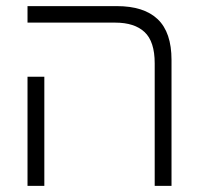

<svg xmlns="http://www.w3.org/2000/svg" viewBox="-20 -608 646 628"><path d="M486 0V-401Q486 -472 453 -503Q420 -534 357 -534H70V-588H362Q451 -588 496 -545Q541 -502 541 -412V0ZM70 -357H125V0H70Z"/></svg>

Font: Noto Sans Hebrew ExtraCondensed Light
Style: Regular
Weight: 300
Width: 2
Designer: Monotype Design Team
Foundry: Monotype Imaging Inc.
Version: Version 2.004; ttfautohint (v1.8.4.7-5d5b)